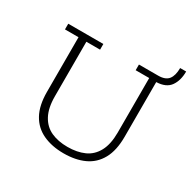

<svg xmlns="http://www.w3.org/2000/svg" viewBox="-152 -829 999 995"><g transform="rotate(30 347.5 -331.5)"><path d="M348 11Q278 11 225 -13.5Q172 -38 143.5 -89.5Q115 -141 115 -222V-549H34V-583H244V-549H162V-223Q162 -153 185.5 -109.5Q209 -66 251 -47Q293 -28 349 -28Q406 -28 448.5 -47Q491 -66 514.5 -109.5Q538 -153 538 -223V-549H457V-583H572Q615 -583 633 -606Q651 -629 651 -674H687Q687 -620 662.5 -585.5Q638 -551 580 -549V-222Q580 -140 551.5 -88.5Q523 -37 471 -13Q419 11 348 11Z"/></g></svg>

Font: Rokkitt ExtraLight
Style: Regular
Weight: 250
Version: Version 3.103